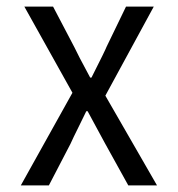

<svg xmlns="http://www.w3.org/2000/svg" viewBox="-20 -561 540 581"><path d="M43 0 199.2 -280.3 53.7 -541H140.6L205.1 -418Q213.9 -398.4 252.9 -326.2H256.8Q298.8 -409.2 302.7 -419.9L361.3 -541H445.3L298.8 -271.5L455.1 0H368.2L297.9 -127Q290 -141.6 272 -174.8Q253.9 -208 245.1 -224.6H241.2Q234.4 -210 217.8 -176.8Q201.2 -143.6 193.4 -126L127.9 0Z"/></svg>

Font: Gen Shin Gothic Monospace Normal
Style: Regular
Weight: 350
Designer: [Source Han Sans]
Ryoko NISHIZUKA  (kana & ideographs); Paul D. Hunt (Latin, Greek & Cyrillic); Wenlong ZHANG  (bopomofo
Version: Version 1.002.20150607